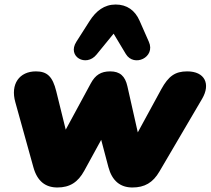

<svg xmlns="http://www.w3.org/2000/svg" viewBox="-20 -820 932 850"><path d="M234 10C289 10 325 -13 353 -64L428 -201L460 -80C476 -20 512 10 566 10C620 10 657 -11 686 -61L875 -383C913 -448 887 -504 809 -504C755 -504 726 -483 694 -425L590 -234L544 -438C534 -483 511 -504 468 -504C427 -504 402 -488 382 -451L271 -246L229 -416C213 -481 189 -504 139 -504C66 -504 25 -448 48 -367L128 -79C145 -18 181 10 234 10ZM639 -635 598 -728C578 -774 542 -800 492 -800C442 -800 405 -772 376 -726L318 -635C276 -569 361 -522 407 -578L483 -671L537 -581C573 -521 670 -566 639 -635Z"/></svg>

Font: SN Pro Black
Style: Italic
Weight: 900
Italic angle: -9°
Designer: Tobias Whetton
Foundry: Supernotes
Version: Version 1.001;Glyphs 3.2 (3249)